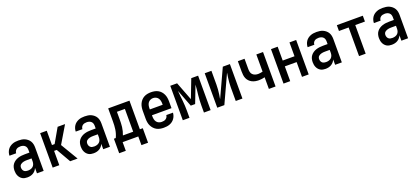

<svg xmlns="http://www.w3.org/2000/svg" viewBox="43 -1560 5915 2723"><g transform="rotate(-20 3000.0 -198.5)"><path d="M193 8Q174 8 154.5 4.5Q135 1 118 -9Q101 -19 88 -34Q75 -49 67 -67Q59 -85 55.5 -104Q52 -123 52 -143Q52 -169 58.5 -194.5Q65 -220 81 -241Q97 -262 119 -276.5Q141 -291 166 -299Q191 -307 217 -310Q243 -313 269 -313H339V-354Q339 -372 333.5 -389Q328 -406 314.5 -418Q301 -430 283.5 -435Q266 -440 249 -440Q232 -440 216 -436.5Q200 -433 187 -423.5Q174 -414 166.5 -399Q159 -384 159 -368H58Q58 -391 65 -414Q72 -437 85 -456.5Q98 -476 116.5 -490Q135 -504 157 -513Q179 -522 202 -525Q225 -528 249 -528Q273 -528 297.5 -524.5Q322 -521 344.5 -511Q367 -501 386 -485Q405 -469 417.5 -448Q430 -427 435 -402.5Q440 -378 440 -354V0H339V-81Q330 -60 315 -42.5Q300 -25 280.5 -13.5Q261 -2 238.5 3Q216 8 193 8ZM233 -80Q254 -80 274.5 -86Q295 -92 310 -105.5Q325 -119 332 -139Q339 -159 339 -180V-225H269Q256 -225 243 -224Q230 -223 217.5 -220Q205 -217 193.5 -212Q182 -207 172 -198.5Q162 -190 157.5 -178Q153 -166 153 -153Q153 -137 158.5 -122.5Q164 -108 175.5 -97.5Q187 -87 202.5 -83.5Q218 -80 233 -80Z M576 0V-520H676V-304H716L840 -520H952L797 -260L952 0H840L716 -216H676V0Z M1193 8Q1174 8 1154.5 4.5Q1135 1 1118 -9Q1101 -19 1088 -34Q1075 -49 1067 -67Q1059 -85 1055.5 -104Q1052 -123 1052 -143Q1052 -169 1058.5 -194.5Q1065 -220 1081 -241Q1097 -262 1119 -276.5Q1141 -291 1166 -299Q1191 -307 1217 -310Q1243 -313 1269 -313H1339V-354Q1339 -372 1333.5 -389Q1328 -406 1314.5 -418Q1301 -430 1283.5 -435Q1266 -440 1249 -440Q1232 -440 1216 -436.5Q1200 -433 1187 -423.5Q1174 -414 1166.5 -399Q1159 -384 1159 -368H1058Q1058 -391 1065 -414Q1072 -437 1085 -456.5Q1098 -476 1116.5 -490Q1135 -504 1157 -513Q1179 -522 1202 -525Q1225 -528 1249 -528Q1273 -528 1297.5 -524.5Q1322 -521 1344.5 -511Q1367 -501 1386 -485Q1405 -469 1417.5 -448Q1430 -427 1435 -402.5Q1440 -378 1440 -354V0H1339V-81Q1330 -60 1315 -42.5Q1300 -25 1280.5 -13.5Q1261 -2 1238.5 3Q1216 8 1193 8ZM1233 -80Q1254 -80 1274.5 -86Q1295 -92 1310 -105.5Q1325 -119 1332 -139Q1339 -159 1339 -180V-225H1269Q1256 -225 1243 -224Q1230 -223 1217.5 -220Q1205 -217 1193.5 -212Q1182 -207 1172 -198.5Q1162 -190 1157.5 -178Q1153 -166 1153 -153Q1153 -137 1158.5 -122.5Q1164 -108 1175.5 -97.5Q1187 -87 1202.5 -83.5Q1218 -80 1233 -80Z M1968 131H1868V0H1632V131H1532V-88H1560Q1573 -115 1582 -144.5Q1591 -174 1595.5 -204Q1600 -234 1601.5 -264.5Q1603 -295 1603 -325V-520H1924V-88H1968ZM1823 -88V-432H1703V-325Q1703 -295 1702 -264.5Q1701 -234 1697.5 -204.5Q1694 -175 1686.5 -145.5Q1679 -116 1668 -88Z M2252 8Q2225 8 2197.5 3Q2170 -2 2146 -15Q2122 -28 2103.5 -48.5Q2085 -69 2073 -93.5Q2061 -118 2056.5 -145.5Q2052 -173 2052 -200V-320Q2052 -347 2056.5 -374Q2061 -401 2072.5 -426Q2084 -451 2102.5 -471.5Q2121 -492 2145 -505Q2169 -518 2196 -523Q2223 -528 2250 -528Q2277 -528 2304 -523Q2331 -518 2355 -505Q2379 -492 2397.5 -471.5Q2416 -451 2427.5 -426Q2439 -401 2443.5 -374Q2448 -347 2448 -320V-216H2153V-200Q2153 -178 2157.5 -156Q2162 -134 2175 -116Q2188 -98 2209 -89Q2230 -80 2252 -80Q2268 -80 2284 -83Q2300 -86 2313.5 -95Q2327 -104 2335.5 -118Q2344 -132 2345 -149H2446Q2444 -125 2436.5 -103Q2429 -81 2415.5 -62Q2402 -43 2383.5 -29Q2365 -15 2343 -6.5Q2321 2 2298 5Q2275 8 2252 8ZM2347 -304V-320Q2347 -342 2342.5 -363.5Q2338 -385 2325.5 -403Q2313 -421 2292.5 -430.5Q2272 -440 2250 -440Q2228 -440 2207.5 -430.5Q2187 -421 2174.5 -403Q2162 -385 2157.5 -363.5Q2153 -342 2153 -320V-304Z M2540 0V-520H2643L2750 -242L2857 -520H2960V0H2859V-104Q2859 -143 2861 -182Q2863 -221 2867 -259.5Q2871 -298 2875.5 -336.5Q2880 -375 2882 -414L2783 -156H2717L2618 -414Q2620 -375 2624.5 -336.5Q2629 -298 2633 -259.5Q2637 -221 2639 -182Q2641 -143 2641 -104V0Z M3060 0V-520H3161V-312Q3161 -276 3158 -240Q3155 -204 3150 -169L3146 -143Q3144 -133 3142.5 -122.5Q3141 -112 3140 -101L3333 -520H3440V0H3339V-208Q3339 -244 3342 -280Q3345 -316 3350 -351L3354 -377Q3356 -387 3357.5 -397.5Q3359 -408 3360 -419L3167 0Z M3839 0V-176Q3817 -170 3794 -167Q3771 -164 3748 -164Q3722 -164 3696 -169Q3670 -174 3646.5 -186Q3623 -198 3604.5 -217.5Q3586 -237 3576 -261Q3566 -285 3563 -311.5Q3560 -338 3560 -364V-520H3661V-364Q3661 -342 3666 -319.5Q3671 -297 3687 -281Q3703 -265 3725 -258Q3747 -251 3770 -251Q3787 -251 3804.5 -254Q3822 -257 3839 -261V-520H3940V0Z M4060 0V-520H4161V-311H4339V-520H4440V0H4339V-223H4161V0Z M4693 8Q4674 8 4654.5 4.5Q4635 1 4618 -9Q4601 -19 4588 -34Q4575 -49 4567 -67Q4559 -85 4555.5 -104Q4552 -123 4552 -143Q4552 -169 4558.5 -194.5Q4565 -220 4581 -241Q4597 -262 4619 -276.5Q4641 -291 4666 -299Q4691 -307 4717 -310Q4743 -313 4769 -313H4839V-354Q4839 -372 4833.5 -389Q4828 -406 4814.5 -418Q4801 -430 4783.5 -435Q4766 -440 4749 -440Q4732 -440 4716 -436.5Q4700 -433 4687 -423.5Q4674 -414 4666.5 -399Q4659 -384 4659 -368H4558Q4558 -391 4565 -414Q4572 -437 4585 -456.5Q4598 -476 4616.5 -490Q4635 -504 4657 -513Q4679 -522 4702 -525Q4725 -528 4749 -528Q4773 -528 4797.5 -524.5Q4822 -521 4844.5 -511Q4867 -501 4886 -485Q4905 -469 4917.5 -448Q4930 -427 4935 -402.5Q4940 -378 4940 -354V0H4839V-81Q4830 -60 4815 -42.5Q4800 -25 4780.5 -13.5Q4761 -2 4738.5 3Q4716 8 4693 8ZM4733 -80Q4754 -80 4774.5 -86Q4795 -92 4810 -105.5Q4825 -119 4832 -139Q4839 -159 4839 -180V-225H4769Q4756 -225 4743 -224Q4730 -223 4717.5 -220Q4705 -217 4693.5 -212Q4682 -207 4672 -198.5Q4662 -190 4657.5 -178Q4653 -166 4653 -153Q4653 -137 4658.5 -122.5Q4664 -108 4675.5 -97.5Q4687 -87 4702.5 -83.5Q4718 -80 4733 -80Z M5200 0V-432H5054V-520H5446V-432H5300V0Z M5693 8Q5674 8 5654.5 4.5Q5635 1 5618 -9Q5601 -19 5588 -34Q5575 -49 5567 -67Q5559 -85 5555.5 -104Q5552 -123 5552 -143Q5552 -169 5558.5 -194.5Q5565 -220 5581 -241Q5597 -262 5619 -276.5Q5641 -291 5666 -299Q5691 -307 5717 -310Q5743 -313 5769 -313H5839V-354Q5839 -372 5833.5 -389Q5828 -406 5814.5 -418Q5801 -430 5783.5 -435Q5766 -440 5749 -440Q5732 -440 5716 -436.5Q5700 -433 5687 -423.5Q5674 -414 5666.5 -399Q5659 -384 5659 -368H5558Q5558 -391 5565 -414Q5572 -437 5585 -456.5Q5598 -476 5616.5 -490Q5635 -504 5657 -513Q5679 -522 5702 -525Q5725 -528 5749 -528Q5773 -528 5797.5 -524.5Q5822 -521 5844.5 -511Q5867 -501 5886 -485Q5905 -469 5917.5 -448Q5930 -427 5935 -402.5Q5940 -378 5940 -354V0H5839V-81Q5830 -60 5815 -42.5Q5800 -25 5780.5 -13.5Q5761 -2 5738.5 3Q5716 8 5693 8ZM5733 -80Q5754 -80 5774.5 -86Q5795 -92 5810 -105.5Q5825 -119 5832 -139Q5839 -159 5839 -180V-225H5769Q5756 -225 5743 -224Q5730 -223 5717.5 -220Q5705 -217 5693.5 -212Q5682 -207 5672 -198.5Q5662 -190 5657.5 -178Q5653 -166 5653 -153Q5653 -137 5658.5 -122.5Q5664 -108 5675.5 -97.5Q5687 -87 5702.5 -83.5Q5718 -80 5733 -80Z"/></g></svg>

Font: Iosevka Curly Semibold
Style: Regular
Weight: 600
Monospace: yes
Designer: Belleve Invis
Foundry: Belleve Invis
Version: Version 22.1.2; ttfautohint (v1.8.4)